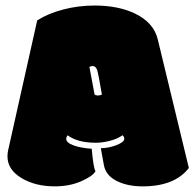

<svg xmlns="http://www.w3.org/2000/svg" viewBox="-20 -659 699 688"><path d="M222.2 -174.3Q257.8 -147.5 323.7 -147.5Q346.7 -147.5 373.5 -154.3Q400.4 -161.1 418.9 -174.3Q425.3 -169.4 425.3 -161.6Q425.3 -149.9 397.9 -139.2Q370.6 -128.4 341.3 -127.9L352.1 -68.4Q358.4 -31.2 397 -11.2Q435.5 8.8 491.2 8.8Q606 8.8 656.7 -57.1L545.4 -517.6Q530.8 -578.6 462.9 -610.8Q403.3 -639.2 319.3 -639.2Q260.7 -639.2 206.5 -625Q152.3 -610.8 113.3 -585.9L9.3 -121.1Q6.8 -111.3 6.8 -98.6Q6.8 -51.3 56.6 -21.2Q106.4 8.8 176.3 8.8Q229 8.8 271 -9.5Q313 -27.8 322.3 -45.9Q314.9 -55.7 308.6 -126Q270.5 -128.4 243.9 -137.9Q217.3 -147.5 217.3 -161.6Q217.3 -167.5 222.2 -174.3ZM345.2 -320.3Q339.4 -316.9 331.1 -316.9Q322.8 -316.9 318.8 -320.8L300.3 -419.4Q307.1 -422.4 312 -422.4Q322.8 -422.4 328.1 -408.2Q332.5 -394.5 345.2 -320.3Z"/></svg>

Font: Friends & Family
Style: Regular
Weight: 400
Designer: Sarang Kulkarni, Maithili Shingre, Noopur Datye
Foundry: Ek Type
Version: Version 1.000;hotconv 1.0.117;makeotfexe 2.5.65602